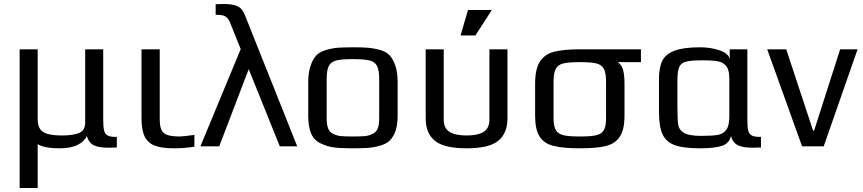

<svg xmlns="http://www.w3.org/2000/svg" viewBox="-20 -730 4305 958"><path d="M78 -484H168V-134Q168 -89 195.5 -71.5Q223 -54 288 -54Q346 -54 375.5 -67Q405 -80 405 -119V-484H495V-131Q495 -96 499.5 -78.5Q504 -61 517 -54Q530 -47 556 -47H563V6Q550 7 521 7Q475 7 449.5 -4.5Q424 -16 413 -51Q401 -24 367 -7Q333 10 278 10Q200 10 168 -11V208H78Z M686 -141V-484H777V-136Q777 -100 785.5 -82Q794 -64 815.5 -56.5Q837 -49 878 -49Q891 -49 950 -57V2Q899 10 849 10Q787 10 752 -3.5Q717 -17 701.5 -49.5Q686 -82 686 -141Z M1376 0 1221 -385 1074 0H980L1181 -485L1126 -622Q1116 -642 1103 -649Q1090 -656 1063 -656H1056V-709Q1069 -710 1098 -710Q1142 -710 1166 -698.5Q1190 -687 1203 -652L1463 0Z M1581 -14Q1548 -29 1533 -62.5Q1518 -96 1518 -153V-321Q1518 -366 1529 -400Q1540 -434 1558 -453Q1573 -470 1603.5 -479.5Q1634 -489 1666 -492Q1702 -494 1741 -494Q1793 -494 1819.5 -491.5Q1846 -489 1876 -481Q1907 -472 1924 -454Q1941 -436 1953 -402Q1964 -367 1964 -321V-153Q1964 -68 1925 -29Q1909 -13 1879 -4Q1849 5 1817 8Q1779 10 1741 10Q1677 10 1645 5.5Q1613 1 1581 -14ZM1839 -62Q1857 -70 1864.5 -88.5Q1872 -107 1872 -140V-336Q1872 -381 1861 -401.5Q1850 -422 1823.5 -428.5Q1797 -435 1741 -435Q1685 -435 1658.5 -428.5Q1632 -422 1621 -401.5Q1610 -381 1610 -336V-140Q1610 -107 1617.5 -88.5Q1625 -70 1643 -62Q1661 -53 1680 -51Q1699 -49 1741 -49Q1783 -49 1802 -51Q1821 -53 1839 -62Z M2104 0ZM2104 -139V-484H2194V-134Q2194 -90 2223 -72Q2252 -54 2308 -54Q2364 -54 2393 -72Q2422 -90 2422 -134V-484H2512V-139Q2512 -65 2466 -27.5Q2420 10 2308 10Q2196 10 2150 -27.5Q2104 -65 2104 -139ZM2315 -680H2434L2352 -553H2278Z M2650 -153V-311Q2650 -385 2673.5 -422Q2697 -459 2743.5 -471.5Q2790 -484 2873 -484H3178V-420H3063Q3083 -405 3089.5 -379Q3096 -353 3096 -311V-153Q3096 -82 3072 -47Q3048 -12 3001.5 -1Q2955 10 2873 10Q2787 10 2740 -2.5Q2693 -15 2671.5 -50Q2650 -85 2650 -153ZM3004 -140V-321Q3004 -366 2993 -386.5Q2982 -407 2955.5 -413.5Q2929 -420 2873 -420Q2817 -420 2790.5 -413.5Q2764 -407 2753 -386.5Q2742 -366 2742 -321V-140Q2742 -99 2754 -80Q2766 -61 2792.5 -55Q2819 -49 2873 -49Q2928 -49 2954.5 -55Q2981 -61 2992.5 -80Q3004 -99 3004 -140Z M3268 -172V-337Q3268 -394 3285 -427.5Q3302 -461 3346.5 -477.5Q3391 -494 3473 -494Q3528 -494 3573 -478Q3618 -462 3621 -432V-484H3709V-131Q3709 -96 3713.5 -78.5Q3718 -61 3731 -54Q3744 -47 3770 -47H3777V6Q3764 7 3735 7Q3689 7 3663.5 -4.5Q3638 -16 3627 -51Q3618 -13 3580 -1.5Q3542 10 3473 10Q3391 10 3347.5 -5.5Q3304 -21 3286 -59.5Q3268 -98 3268 -172ZM3619 -148V-338Q3619 -379 3605 -398.5Q3591 -418 3564.5 -423.5Q3538 -429 3486 -429Q3428 -429 3403 -422.5Q3378 -416 3369 -395.5Q3360 -375 3360 -329V-197Q3360 -132 3364 -107Q3368 -82 3393 -67Q3418 -52 3478 -52Q3535 -52 3562 -57Q3589 -62 3604 -82.5Q3619 -103 3619 -148Z M3808 0ZM3808 -484H3903L4037 -78H4042L4172 -484H4259L4090 0H3982Z"/></svg>

Font: Play
Style: Regular
Weight: 400
Designer: Jonas Hecksher (Cyrillic expansion: Cyreal)
Foundry: Jonas Hecksher, Playtype, e-types AS
Version: Version 2.101; ttfautohint (v1.5.65-e2d9)